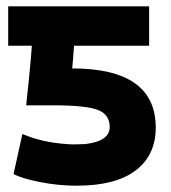

<svg xmlns="http://www.w3.org/2000/svg" viewBox="-20 -559 542 609"><path d="M474 -154Q474 -67 410.5 -18.5Q347 30 223 30Q165 30 107 18.5Q49 7 23 -7L51 -134Q114 -107 192 -102Q213 -100 250 -102Q328 -111 328 -156Q328 -196 290 -210.5Q252 -225 147 -225H63L72 -311Q80 -392 81 -414H6V-539H453V-414H215Q214 -406 213 -390.5Q212 -375 211 -363Q210 -351 209 -342Q474 -342 474 -154Z"/></svg>

Font: Repo
Style: Bold
Weight: 700
Designer: Stefan Peev
Foundry: Context Ltd
Version: Version 001.000